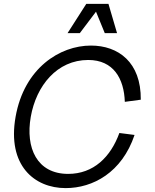

<svg xmlns="http://www.w3.org/2000/svg" viewBox="-20 -950 797 986"><path d="M317 16C457 16 606 -64 671 -257L593 -267C548 -143 460 -57 330 -57C170 -57 110 -190 138 -350C166 -510 273 -642 433 -642C563 -642 617 -546 621 -427L703 -438C705 -631 587 -716 447 -716C287 -716 104 -600 60 -350C16 -100 157 16 317 16ZM327 -780H390L473 -890L518 -780H581L537 -930H423Z"/></svg>

Font: Uncut Sans
Style: Italic
Weight: 400
Italic angle: -10°
Designer: Kasper Nordkvist
Foundry: Uncut Type
Version: Version 1.111;FEAKit 1.0